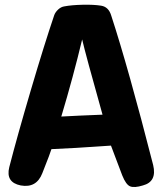

<svg xmlns="http://www.w3.org/2000/svg" viewBox="-20 -720 677 800"><path d="M442.4 -113.3Q275.4 -101.6 194.3 -98.6Q191.4 -86.9 156.2 2Q131.8 64.5 66.4 52.7Q2.9 40 18.6 -23.4Q51.8 -152.3 108.4 -344.2Q165 -536.1 206.1 -657.2Q210.9 -669.9 222.7 -680.7Q234.4 -691.4 248 -693.4Q278.3 -699.2 324.7 -700.2Q371.1 -701.2 401.4 -696.3Q432.6 -691.4 443.4 -655.3Q514.6 -437.5 618.2 -32.2Q634.8 37.1 575.2 52.7Q540 63.5 522.5 56.6Q504.9 49.8 489.3 10.7Q483.4 -4.9 465.8 -51.3Q448.2 -97.7 442.4 -113.3ZM407.2 -242.2Q335.9 -496.1 322.3 -555.7Q285.2 -400.4 235.4 -234.4Q305.7 -238.3 407.2 -242.2Z"/></svg>

Font: Gen Jyuu GothicX Heavy
Style: Bold
Weight: 900
Designer: [Source Han Sans]
Ryoko NISHIZUKA  (kana & ideographs); Paul D. Hunt (Latin, Greek & Cyrillic); Wenlong ZHANG  (bopomofo
Version: Version 1.002.20150607